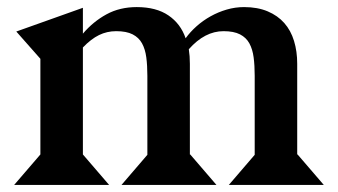

<svg xmlns="http://www.w3.org/2000/svg" viewBox="-20 -522 954 542"><path d="M214 -427Q243 -461 280.5 -481.5Q318 -502 366 -502Q421 -502 455.5 -478.5Q490 -455 504 -414Q517 -432 535 -448Q553 -464 574.5 -476Q596 -488 620 -495Q644 -502 669 -502Q707 -502 735.5 -490Q764 -478 782.5 -457Q801 -436 810 -406.5Q819 -377 819 -342V-86H820L894 0H626L699 -85V-308Q699 -337 696 -360Q693 -383 684 -399.5Q675 -416 657.5 -425Q640 -434 611 -434Q558 -434 513 -383Q516 -364 516 -342V-86H517L591 0H323L396 -85V-308Q396 -337 393 -360Q390 -383 381 -399.5Q372 -416 354.5 -425Q337 -434 308 -434Q282 -434 259.5 -423Q237 -412 214 -388V-86L288 0H20L94 -86V-356L26 -433L214 -500Z"/></svg>

Font: Bluu Next Cyrillic
Style: Bold
Weight: 700
Designer: Igor Stepanchenko
Foundry: Igor Stepanchenko
Version: Version 1.000